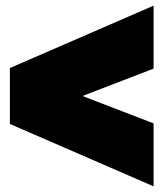

<svg xmlns="http://www.w3.org/2000/svg" viewBox="-20 -660 579 680"><path d="M524 0 15 -221V-419L524 -640V-417L272 -320L524 -223Z"/></svg>

Font: Boz Display
Style: Regular
Weight: 900
Version: Version 2.000; ttfautohint (v1.8.3)